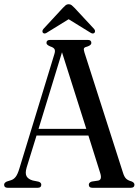

<svg xmlns="http://www.w3.org/2000/svg" viewBox="-20 -889 658 909"><path d="M175.5 -14.5Q175.5 0 159 0H16Q-0.5 0 -0.5 -14.5Q-0.5 -23.5 12 -29.5L32.5 -36Q45 -40 54.2 -51.8Q63.5 -63.5 72 -92L237 -631.5Q242.5 -648 238.2 -656Q234 -664 218.5 -669Q200 -676.5 200 -685.5Q200 -700 217 -700H396Q412.5 -700 412.5 -685.5Q412.5 -675.5 394.5 -669Q381 -666 378 -660.8Q375 -655.5 379.5 -641.5L562.5 -70.5Q568.5 -51 577.5 -42.8Q586.5 -34.5 602 -30.5Q616.5 -25 616.5 -14.5Q616.5 0 599.5 0H417Q400.5 0 400.5 -14.5Q400.5 -25 414.5 -29.5L445 -34Q464.5 -38 454.5 -69.5L398.5 -247.5H153L106 -95.5Q98 -68 106 -54.2Q114 -40.5 135 -34.5L162 -29Q175.5 -25 175.5 -14.5ZM162.5 -279H388.5L273.5 -641.5ZM204.5 -736Q191.5 -726.5 184 -733Q181 -735.5 180.8 -740.8Q180.5 -746 185.5 -752L277.5 -851.5Q285 -859.5 290.8 -864.2Q296.5 -869 305 -869Q313.5 -869 319.5 -864.2Q325.5 -859.5 333 -851.5L425.5 -752Q430.5 -746 430 -740.8Q429.5 -735.5 426.5 -733Q419 -726.5 405.5 -736L305 -798Z"/></svg>

Font: Fraunces 144pt S050
Style: Regular
Weight: 400
Version: Version 1.000; ttfautohint (v1.8.3)